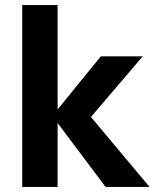

<svg xmlns="http://www.w3.org/2000/svg" viewBox="-20 -740 626 760"><path d="M398 0 187 -281 379 -517H545L293 -222V-333L572 0ZM68 0V-720H208V0Z"/></svg>

Font: DM Sans 11pt ExtraBold
Style: Regular
Weight: 800
Version: Version 4.004;gftools[0.9.30]